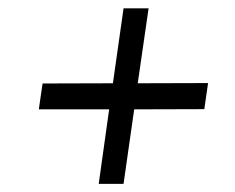

<svg xmlns="http://www.w3.org/2000/svg" viewBox="-20 -594 562 460"><path d="M216.5 -153.5 241.5 -332H73L82 -394L250.5 -394.5L276 -574H336L310 -394.5L478.5 -395L469.5 -332.5L301.5 -332L276 -153.5Z"/></svg>

Font: Public Sans Light
Style: Italic
Weight: 300
Italic angle: -8°
Designer: The Public Sans project authors (U.S. Web Design System). Libre Franklin designed by Pablo Impallari and Rodrigo Fuenzal
Version: Version 1.007; ttfautohint (v1.8.1) -l 8 -r 50 -G 200 -x 14 